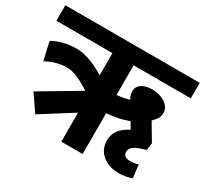

<svg xmlns="http://www.w3.org/2000/svg" viewBox="-146 -817 1072 1005"><g transform="rotate(30 390.0 -314.5)"><path d="M452.1 0H323.2V-175.3L133.8 -55.7L65.4 -154.8L299.3 -293.5Q241.7 -328.6 212.6 -339.8Q183.6 -351.1 154.3 -351.1Q95.2 -351.1 31.2 -317.4L6.3 -426.3Q68.4 -461.9 150.9 -461.9Q217.3 -461.9 304.2 -412.6L323.2 -401.4V-535.2H-15.6V-628.9H796.9V-535.2H451.2V-356.4Q494.1 -359.9 525.9 -370.6Q512.7 -392.1 512.7 -417Q512.7 -441.9 535.4 -458.5Q558.1 -475.1 601.3 -475.1Q644.5 -475.1 678 -452.9Q711.4 -430.7 711.4 -397.9Q711.4 -378.9 704.1 -365.2Q697.8 -353 677.2 -332.5L738.3 -229.5L732.4 -186Q679.2 -171.4 661.4 -157.2Q643.6 -143.1 643.6 -125Q643.6 -91.8 685.5 -91.8Q710 -91.8 733.4 -99.1L743.7 -20.5Q704.1 -7.3 667.5 -7.3Q602.5 -7.3 564.5 -40.5Q526.4 -73.7 526.4 -127Q526.4 -195.3 606.4 -235.8L583.5 -274.4Q523.9 -251.5 452.1 -246.1Z"/></g></svg>

Font: Yantramanav
Style: Bold
Weight: 700
Version: Version 1.001;PS 1.0;hotconv 1.0.72;makeotf.lib2.5.5900; ttf